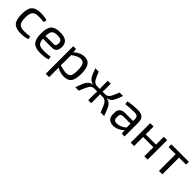

<svg xmlns="http://www.w3.org/2000/svg" viewBox="313 -1846 3394 3394"><g transform="rotate(45 2010.0 -149.0)"><path d="M445 -70 453 -13Q382 12 287 12Q160 12 108 -45.5Q56 -103 56 -244Q56 -384 108.5 -441.5Q161 -499 287 -499Q383 -499 444 -476L433 -421Q367 -427 301 -427Q214 -427 179.5 -388Q145 -349 145 -244Q145 -138 179 -99Q213 -60 301 -60Q382 -60 445 -70Z M857 -202H630Q637 -118 671 -89Q705 -60 783 -60Q867 -60 953 -72L961 -15Q897 12 772 12Q646 12 593 -46.5Q540 -105 540 -245Q540 -386 592 -442.5Q644 -499 763 -499Q872 -499 922 -459.5Q972 -420 973 -340Q973 -202 857 -202ZM629 -268H835Q889 -268 887 -340Q887 -387 860 -407Q833 -427 767 -427Q690 -427 660 -393Q630 -359 629 -268Z M1173 -487 1180 -409Q1220 -451 1274.5 -475Q1329 -499 1382 -499Q1470 -499 1510 -435Q1550 -371 1550 -241Q1550 -103 1506 -45.5Q1462 12 1366 12Q1268 12 1186 -38Q1190 3 1188 60V201H1104V-487ZM1188 -350V-92Q1290 -62 1344 -62Q1410 -62 1436 -99Q1462 -136 1462 -241Q1462 -343 1437.5 -384Q1413 -425 1355 -425Q1288 -425 1188 -350Z M2170 -255V-253Q2196 -250 2216 -243Q2236 -236 2253.5 -218.5Q2271 -201 2282 -187Q2293 -173 2309 -136.5Q2325 -100 2333.5 -77.5Q2342 -55 2362 0H2275Q2222 -134 2202 -165Q2167 -219 2111 -221Q2109 -221 2107 -221H2037Q2041 -187 2041 -173V0H1966V-173Q1966 -187 1970 -221H1895Q1841 -220 1813 -180.5Q1785 -141 1738 -25Q1732 -9 1728 0H1641Q1661 -55 1669.5 -77.5Q1678 -100 1694 -136.5Q1710 -173 1721 -187Q1732 -201 1749.5 -218.5Q1767 -236 1787 -243Q1807 -250 1833 -253V-255Q1787 -260 1754.5 -291.5Q1722 -323 1707.5 -354.5Q1693 -386 1660 -475Q1657 -483 1655 -487H1740Q1759 -439 1768.5 -416.5Q1778 -394 1794 -363Q1810 -332 1823 -318.5Q1836 -305 1855.5 -295Q1875 -285 1899 -285H1970Q1966 -309 1966 -342V-487H2041V-342Q2041 -309 2037 -285H2103Q2158 -285 2188.5 -329.5Q2219 -374 2262 -487H2348Q2327 -431 2318 -407.5Q2309 -384 2292 -348.5Q2275 -313 2260 -298.5Q2245 -284 2222 -271Q2199 -258 2170 -255Z M2478 -414 2470 -477Q2606 -499 2706 -499Q2791 -499 2831.5 -463.5Q2872 -428 2872 -343V0H2805L2795 -80Q2760 -44 2707.5 -17.5Q2655 9 2594 9Q2527 9 2488 -26.5Q2449 -62 2449 -127V-180Q2449 -237 2484.5 -268.5Q2520 -300 2584 -300H2787V-343Q2786 -389 2765 -408Q2744 -427 2688 -427Q2617 -427 2478 -414ZM2535 -168V-137Q2535 -99 2553.5 -81.5Q2572 -64 2611 -64Q2650 -63 2698 -82Q2746 -101 2787 -137V-235H2599Q2535 -232 2535 -168Z M3451 -487V0H3367V-226H3111V0H3027V-487H3111V-291H3367V-487Z M3994 -417H3818V0H3733V-417H3556V-487H3994Z"/></g></svg>

Font: Exo 2.0
Style: Regular
Weight: 400
Designer: Natanael Gama
Version: Version 1.001;PS 001.001;hotconv 1.0.70;makeotf.lib2.5.58329